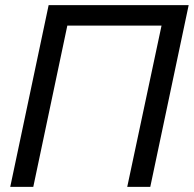

<svg xmlns="http://www.w3.org/2000/svg" viewBox="-20 -730 757 750"><path d="M20 0 170 -710H717L567 0H477L611 -630H243L110 0Z"/></svg>

Font: Raleway-v4020 Medium
Style: Italic
Weight: 500
Italic angle: -12°
Designer: Matt McInerney, Pablo Impallari, Rodrigo Fuenzalida
Foundry: Matt McInerney, Pablo Impallari, Rodrigo Fuenzalida
Version: Version 4.020;PS 004.020;hotconv 1.0.88;makeotf.lib2.5.64775